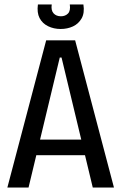

<svg xmlns="http://www.w3.org/2000/svg" viewBox="-20 -841 545 861"><path d="M13 0 187 -660H317L491 0H396L256 -583H248L108 0ZM109 -145V-215H400V-145ZM150 -821H212Q208 -795 220 -781.5Q232 -768 253 -768Q273 -768 285 -780.5Q297 -793 293 -821H354Q360 -783 346 -758.5Q332 -734 307 -722.5Q282 -711 252 -711Q221 -711 195.5 -723.5Q170 -736 157.5 -760Q145 -784 150 -821Z"/></svg>

Font: Bricolage Grotesque 72pt SemiCondensed
Style: Regular
Weight: 400
Width: 4
Designer: Mathieu Triay
Foundry: Atelier Triay
Version: Version 1.001;gftools[0.9.33.dev8+g029e19f]